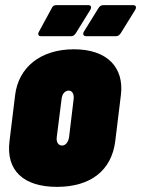

<svg xmlns="http://www.w3.org/2000/svg" viewBox="-20 -720 550 748"><path d="M140 -579H257C265 -579 270 -583 275 -590L332 -682C338 -693 334 -700 324 -700H199C192 -700 185 -697 182 -689L132 -597C126 -587 129 -579 140 -579ZM316 -579H432C440 -579 445 -583 450 -590L507 -682C513 -693 509 -700 498 -700H383C375 -700 369 -697 364 -689L307 -597C301 -587 305 -579 316 -579ZM202 8C334 8 415 -57 429 -170L451 -350C464 -456 399 -528 268 -528C136 -528 52 -456 39 -350L17 -170C3 -57 70 8 202 8ZM222 -153C207 -153 199 -166 201 -185L220 -335C222 -354 233 -367 248 -367C261 -367 269 -354 267 -335L249 -185C246 -166 235 -153 222 -153Z"/></svg>

Font: Barlow Condensed Black
Style: Italic
Weight: 900
Width: 3
Italic angle: -7°
Designer: Jeremy Tribby
Foundry: Tribby Type
Version: Version 1.422;hotconv 1.0.109;makeotfexe 2.5.65596